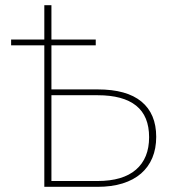

<svg xmlns="http://www.w3.org/2000/svg" viewBox="-20 -723 670 743"><path d="M357 -22.5Q455.5 -22.5 506.2 -66.5Q557 -110.5 557 -192Q557 -274 506.8 -314.2Q456.5 -354.5 358 -354.5H179V-22.5ZM358 -377Q470.5 -377 527.5 -329.8Q584.5 -282.5 584.5 -193.5Q584.5 -148 569.5 -112.2Q554.5 -76.5 525.8 -51.5Q497 -26.5 454.5 -13.2Q412 0 357 0H151.5V-547.5H23V-570H151.5V-703H179V-570H350.5V-547.5H179V-377Z"/></svg>

Font: Lato ExtraLight
Style: Regular
Weight: 275
Designer: Lukasz Dziedzic with Adam Twardoch and Botio Nikoltchev
Foundry: tyPoland Lukasz Dziedzic
Version: Version 2.015; 2015-08-06; http://www.latofonts.com/